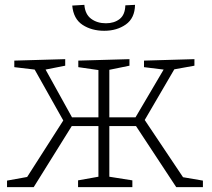

<svg xmlns="http://www.w3.org/2000/svg" viewBox="-20 -772 875 792"><path d="M9 0V-27L92 -42L241 -275L123 -485L39 -495V-522L249 -528V-501L168 -485L277 -288H386V-483L303 -495V-522L514 -528V-501L431 -484V-288H539L655 -485L574 -495V-522L782 -528V-501L699 -486L577 -277L735 -41L817 -27V0H707L541 -252H431V-43L526 -28V0H302V-28L386 -43V-252H276L119 0ZM410 -645Q358 -645 320.5 -669.5Q283 -694 278 -749L328 -752Q331 -713 356 -694.5Q381 -676 417 -676Q451 -676 473.5 -693.5Q496 -711 497 -750L537 -752Q536 -697 499 -671Q462 -645 410 -645Z"/></svg>

Font: Bitter Light
Style: Regular
Weight: 300
Designer: Sol Matas, and Bitter project Authors
Foundry: Sol Matas
Version: Version 2.001